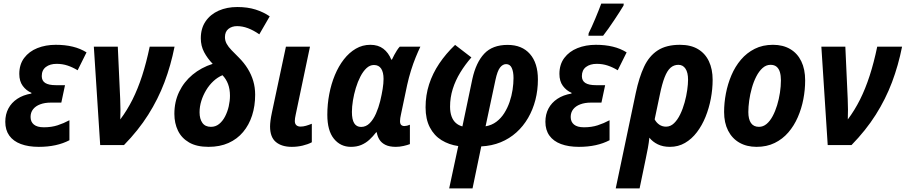

<svg xmlns="http://www.w3.org/2000/svg" viewBox="-20 -804 5019 1064"><path d="M194.8 9.8Q137.2 9.8 95.5 -5.9Q53.7 -21.5 31.5 -52.5Q9.3 -83.5 9.3 -128.9Q9.3 -170.4 26.4 -202.6Q43.5 -234.9 75.7 -256.3Q107.9 -277.8 153.8 -285.6L154.3 -289.6Q125.5 -301.8 106.2 -327.9Q86.9 -354 86.9 -394.5Q86.9 -446.8 114 -482.9Q141.1 -519 187 -537.4Q232.9 -555.7 289.1 -555.7Q340.8 -555.7 383.1 -545.4Q425.3 -535.2 459.5 -513.7L410.2 -414.6Q382.8 -431.2 354.5 -440.7Q326.2 -450.2 293.9 -450.2Q257.3 -450.2 234.4 -432.9Q211.4 -415.5 211.4 -382.3Q211.4 -356.4 230.7 -344.2Q250 -332 289.1 -332H340.3L319.8 -235.4H261.7Q228 -235.4 202.6 -225.8Q177.2 -216.3 163.3 -198.5Q149.4 -180.7 149.4 -155.8Q149.4 -128.9 167.7 -113.8Q186 -98.6 223.1 -98.6Q265.1 -98.6 299.1 -109.6Q333 -120.6 364.7 -137.7V-26.9Q330.1 -8.8 287.8 0.5Q245.6 9.8 194.8 9.8Z M535.2 0 500 -545.4H632.8L646 -256.3Q647.5 -227.5 647.5 -197Q647.5 -166.5 646.5 -142.1Q684.6 -192.9 714.4 -252.4Q744.1 -312 767.6 -384.3Q791 -456.5 809.6 -545.4H947.3Q926.8 -441.9 891.4 -348.1Q856 -254.4 801.3 -168Q746.6 -81.5 667 0Z M1135.7 9.8Q1069.8 9.8 1028.1 -14.4Q986.3 -38.6 966.3 -79.8Q946.3 -121.1 946.3 -172.9Q946.3 -240.2 972.9 -295.4Q999.5 -350.6 1047.1 -390.1Q1094.7 -429.7 1158.7 -450.2Q1129.4 -480.5 1111.1 -515.1Q1092.8 -549.8 1092.8 -591.8Q1092.8 -647 1119.4 -685.8Q1146 -724.6 1191.7 -744.9Q1237.3 -765.1 1294.9 -765.1Q1352.1 -765.1 1396.5 -751Q1440.9 -736.8 1474.6 -713.4L1417 -613.8Q1384.8 -636.2 1354.2 -647.7Q1323.7 -659.2 1293.9 -659.2Q1265.1 -659.2 1245.8 -643.8Q1226.6 -628.4 1226.6 -598.1Q1226.6 -578.6 1236.1 -561.3Q1245.6 -543.9 1263.2 -525.9Q1280.8 -507.8 1303.7 -484.9Q1333 -455.6 1353 -423.1Q1373 -390.6 1383.5 -355Q1394 -319.3 1394 -279.3Q1394 -216.8 1377 -164.1Q1359.9 -111.3 1327.1 -72.3Q1294.4 -33.2 1246.3 -11.7Q1198.2 9.8 1135.7 9.8ZM1148.9 -101.1Q1174.8 -101.1 1194.3 -116.9Q1213.9 -132.8 1227.3 -158.7Q1240.7 -184.6 1247.6 -214.8Q1254.4 -245.1 1254.4 -273.4Q1254.4 -310.1 1243.7 -338.4Q1232.9 -366.7 1212.9 -387.2Q1186 -376 1162.8 -354.5Q1139.6 -333 1122.6 -304.7Q1105.5 -276.4 1095.7 -244.9Q1085.9 -213.4 1085.9 -181.6Q1085.9 -145 1101.6 -123Q1117.2 -101.1 1148.9 -101.1Z M1597.2 9.8Q1541 9.8 1508.8 -17.1Q1476.6 -43.9 1476.6 -103Q1476.6 -116.7 1479 -135.7Q1481.4 -154.8 1486.8 -180.2L1564.5 -545.4H1697.8L1618.7 -168.9Q1616.2 -158.2 1615 -149.2Q1613.8 -140.1 1613.8 -133.3Q1613.8 -118.2 1622.1 -110.4Q1630.4 -102.5 1645.5 -102.5Q1660.2 -102.5 1675.5 -106.9Q1690.9 -111.3 1708 -118.2V-15.6Q1686 -3.9 1657 2.9Q1627.9 9.8 1597.2 9.8Z M1924.8 9.8Q1866.7 9.8 1830.3 -35.2Q1793.9 -80.1 1793.9 -168Q1793.9 -226.6 1804.7 -282.7Q1815.4 -338.9 1835.9 -388.2Q1856.4 -437.5 1885.7 -475.1Q1915 -512.7 1951.9 -534.2Q1988.8 -555.7 2032.2 -555.7Q2075.7 -555.7 2104.2 -533.9Q2132.8 -512.2 2148.4 -473.6H2151.9Q2157.7 -486.3 2164.8 -499.5Q2171.9 -512.7 2179.7 -524.9Q2187.5 -537.1 2195.3 -545.4H2309.6Q2297.4 -520 2283.7 -486.6Q2270 -453.1 2257.8 -414.1Q2245.6 -375 2236.3 -333L2202.1 -170.4Q2199.7 -160.2 2198.2 -150.1Q2196.8 -140.1 2196.8 -132.8Q2196.8 -117.7 2203.4 -111.6Q2210 -105.5 2221.2 -105.5Q2227.5 -105.5 2235.8 -107.4Q2244.1 -109.4 2251.5 -112.8V-5.4Q2237.8 0 2216.1 4.9Q2194.3 9.8 2173.8 9.8Q2138.2 9.8 2116 -1.2Q2093.8 -12.2 2082.5 -30.5Q2071.3 -48.8 2067.9 -70.8H2064.5Q2046.9 -47.9 2026.9 -29.5Q2006.8 -11.2 1981.9 -0.7Q1957 9.8 1924.8 9.8ZM1981 -100.6Q2008.3 -100.6 2028.8 -121.3Q2049.3 -142.1 2063.7 -175Q2078.1 -208 2086.9 -243.7Q2095.7 -280.3 2100.6 -311.3Q2105.5 -342.3 2105.5 -366.7Q2105.5 -403.3 2092.3 -423.6Q2079.1 -443.8 2052.2 -443.8Q2029.8 -443.8 2011 -426.3Q1992.2 -408.7 1977.3 -379.9Q1962.4 -351.1 1951.9 -316.4Q1941.4 -281.7 1935.8 -247.1Q1930.2 -212.4 1930.2 -183.6Q1930.2 -141.6 1942.9 -121.1Q1955.6 -100.6 1981 -100.6Z M2469.2 240.2 2519.5 5.4Q2467.8 -2 2426.8 -27.3Q2385.7 -52.7 2362.1 -98.1Q2338.4 -143.6 2338.4 -209Q2338.4 -276.4 2357.9 -336.7Q2377.4 -397 2414.1 -451.7Q2450.7 -506.3 2502 -555.2L2592.3 -485.8Q2557.6 -446.3 2530.8 -402.3Q2503.9 -358.4 2489 -311Q2474.1 -263.7 2474.1 -212.9Q2474.1 -181.6 2482.4 -158.9Q2490.7 -136.2 2506.1 -122.6Q2521.5 -108.9 2542.5 -103.5L2597.7 -366.7Q2617.7 -457.5 2663.3 -506.3Q2709 -555.2 2793 -555.2Q2872.6 -555.2 2916.7 -504.9Q2960.9 -454.6 2960.9 -363.8Q2960.9 -304.2 2947 -250.2Q2933.1 -196.3 2906.5 -150.4Q2879.9 -104.5 2841.6 -70.1Q2803.2 -35.6 2754.4 -15.6Q2705.6 4.4 2647 7.3L2598.6 240.2ZM2670.9 -104Q2705.1 -109.9 2730.7 -129.2Q2756.3 -148.4 2774.4 -177Q2792.5 -205.6 2804 -239Q2815.4 -272.5 2820.6 -306.9Q2825.7 -341.3 2825.7 -371.6Q2825.7 -406.7 2815.9 -427.7Q2806.2 -448.7 2784.7 -448.7Q2766.1 -448.7 2751.2 -429.9Q2736.3 -411.1 2725.6 -360.8Z M3188 9.8Q3130.4 9.8 3088.6 -5.9Q3046.9 -21.5 3024.7 -52.5Q3002.4 -83.5 3002.4 -128.9Q3002.4 -170.4 3019.5 -202.6Q3036.6 -234.9 3068.8 -256.3Q3101.1 -277.8 3147 -285.6L3147.5 -289.6Q3118.7 -301.8 3099.4 -327.9Q3080.1 -354 3080.1 -394.5Q3080.1 -446.8 3107.2 -482.9Q3134.3 -519 3180.2 -537.4Q3226.1 -555.7 3282.2 -555.7Q3334 -555.7 3376.2 -545.4Q3418.5 -535.2 3452.6 -513.7L3403.3 -414.6Q3376 -431.2 3347.7 -440.7Q3319.3 -450.2 3287.1 -450.2Q3250.5 -450.2 3227.5 -432.9Q3204.6 -415.5 3204.6 -382.3Q3204.6 -356.4 3223.9 -344.2Q3243.2 -332 3282.2 -332H3333.5L3313 -235.4H3254.9Q3221.2 -235.4 3195.8 -225.8Q3170.4 -216.3 3156.5 -198.5Q3142.6 -180.7 3142.6 -155.8Q3142.6 -128.9 3160.9 -113.8Q3179.2 -98.6 3216.3 -98.6Q3258.3 -98.6 3292.2 -109.6Q3326.2 -120.6 3357.9 -137.7V-26.9Q3323.2 -8.8 3281 0.5Q3238.8 9.8 3188 9.8ZM3240.7 -606 3242.2 -620.1Q3250 -634.8 3259.5 -656.2Q3269 -677.7 3279.1 -701.4Q3289.1 -725.1 3297.6 -746.8Q3306.2 -768.6 3312 -784.2H3436.5L3435.5 -773.4Q3425.8 -756.8 3412.1 -735.6Q3398.4 -714.4 3383.1 -691.4Q3367.7 -668.5 3352.3 -646.5Q3336.9 -624.5 3322.3 -606Z M3392.1 240.2 3503.4 -289.6Q3521.5 -375 3549.3 -434.3Q3577.1 -493.7 3624.8 -524.7Q3672.4 -555.7 3748 -555.7Q3808.1 -555.7 3848.1 -531.7Q3888.2 -507.8 3908.7 -464.1Q3929.2 -420.4 3929.2 -361.8Q3929.2 -310.1 3919.2 -257.3Q3909.2 -204.6 3889.9 -156.7Q3870.6 -108.9 3842 -71.3Q3813.5 -33.7 3776.1 -12Q3738.8 9.8 3692.4 9.8Q3653.8 9.8 3625.2 -4.2Q3596.7 -18.1 3578.6 -41Q3575.7 -12.7 3570.3 16.6Q3564.9 45.9 3558.6 75.2L3524.4 240.2ZM3670.9 -102.1Q3695.8 -102.1 3715.3 -121.1Q3734.9 -140.1 3749.5 -170.4Q3764.2 -200.7 3773.9 -236.1Q3783.7 -271.5 3788.3 -304.7Q3793 -337.9 3793 -362.3Q3793 -401.9 3778.8 -423.3Q3764.6 -444.8 3739.3 -444.8Q3714.4 -444.8 3695.8 -428.5Q3677.2 -412.1 3663.1 -375.7Q3648.9 -339.4 3636.7 -279.8L3607.9 -142.6Q3617.2 -124.5 3633.5 -113.3Q3649.9 -102.1 3670.9 -102.1Z M4172.9 9.8Q4118.2 9.8 4077.6 -13.4Q4037.1 -36.6 4014.9 -80.1Q3992.7 -123.5 3992.7 -183.6Q3992.7 -233.9 4002.7 -286.1Q4012.7 -338.4 4033.2 -386.7Q4053.7 -435.1 4085.9 -473.1Q4118.2 -511.2 4162.4 -533.4Q4206.5 -555.7 4263.7 -555.7Q4318.8 -555.7 4358.9 -532.2Q4398.9 -508.8 4420.4 -464.6Q4441.9 -420.4 4441.9 -358.4Q4441.9 -306.6 4431.9 -254.4Q4421.9 -202.1 4401.1 -154.5Q4380.4 -106.9 4348.6 -70.1Q4316.9 -33.2 4272.9 -11.7Q4229 9.8 4172.9 9.8ZM4186 -101.1Q4209 -101.1 4228 -116.9Q4247.1 -132.8 4261.7 -160.2Q4276.4 -187.5 4286.6 -221.2Q4296.9 -254.9 4302.2 -290.5Q4307.6 -326.2 4307.6 -358.9Q4307.6 -384.8 4302 -404.1Q4296.4 -423.3 4283.7 -434.1Q4271 -444.8 4250 -444.8Q4225.6 -444.8 4205.8 -427Q4186 -409.2 4171.1 -380.1Q4156.2 -351.1 4146.5 -316.4Q4136.7 -281.7 4131.8 -246.8Q4127 -211.9 4127 -183.1Q4127 -143.6 4141.6 -122.3Q4156.2 -101.1 4186 -101.1Z M4566.9 0 4531.7 -545.4H4664.6L4677.7 -256.3Q4679.2 -227.5 4679.2 -197Q4679.2 -166.5 4678.2 -142.1Q4716.3 -192.9 4746.1 -252.4Q4775.9 -312 4799.3 -384.3Q4822.8 -456.5 4841.3 -545.4H4979Q4958.5 -441.9 4923.1 -348.1Q4887.7 -254.4 4833 -168Q4778.3 -81.5 4698.7 0Z"/></svg>

Font: Open Sans SemiCondensed
Style: Bold Italic
Weight: 700
Width: 4
Italic angle: -12°
Designer: Monotype Design Team
Foundry: Monotype Imaging Inc.
Version: Version 3.003